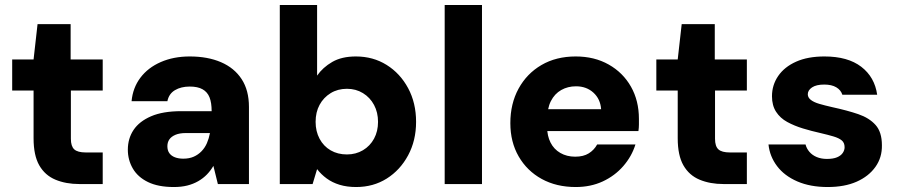

<svg xmlns="http://www.w3.org/2000/svg" viewBox="-20 -740 3612 772"><path d="M299 0Q245 0 203 -17.5Q161 -35 138 -75Q115 -115 115 -184V-376H29V-501H115L131 -643H264V-501H393V-376H265V-182Q265 -152 278.5 -139.5Q292 -127 325 -127H393V0Z M679 12Q616 12 575 -8Q534 -28 514 -62.5Q494 -97 494 -138Q494 -183 517 -217.5Q540 -252 587.5 -272.5Q635 -293 709 -293H831Q831 -327 822.5 -348.5Q814 -370 794.5 -381Q775 -392 743 -392Q708 -392 683.5 -377.5Q659 -363 653 -333H509Q514 -387 544.5 -427.5Q575 -468 626.5 -490.5Q678 -513 743 -513Q815 -513 868.5 -490Q922 -467 951.5 -422Q981 -377 981 -310V0H856L838 -73Q827 -54 812 -38.5Q797 -23 777 -11.5Q757 0 733 6Q709 12 679 12ZM717 -102Q741 -102 759 -110Q777 -118 790.5 -132Q804 -146 812 -164.5Q820 -183 824 -204V-205H727Q702 -205 685.5 -198Q669 -191 661 -179.5Q653 -168 653 -152Q653 -135 661 -124Q669 -113 683.5 -107.5Q698 -102 717 -102Z M1412 12Q1375 12 1345.5 3Q1316 -6 1293.5 -22.5Q1271 -39 1255 -60L1237 0H1105V-720H1255V-436Q1278 -469 1316 -491Q1354 -513 1411 -513Q1480 -513 1534.5 -479Q1589 -445 1621 -385.5Q1653 -326 1653 -250Q1653 -175 1621 -115.5Q1589 -56 1535 -22Q1481 12 1412 12ZM1375 -119Q1411 -119 1439.5 -136Q1468 -153 1484 -182.5Q1500 -212 1500 -250Q1500 -288 1484 -318Q1468 -348 1439.5 -365.5Q1411 -383 1375 -383Q1338 -383 1309.5 -365.5Q1281 -348 1265 -318.5Q1249 -289 1249 -250Q1249 -212 1265 -182Q1281 -152 1309.5 -135.5Q1338 -119 1375 -119Z M1768 0V-720H1918V0Z M2295 12Q2217 12 2158 -20.5Q2099 -53 2065.5 -111Q2032 -169 2032 -245Q2032 -323 2065 -383.5Q2098 -444 2157 -478.5Q2216 -513 2295 -513Q2370 -513 2427.5 -480.5Q2485 -448 2517 -391.5Q2549 -335 2549 -262Q2549 -252 2549 -239.5Q2549 -227 2547 -213H2138V-301H2397Q2394 -342 2366 -367.5Q2338 -393 2296 -393Q2263 -393 2236.5 -378Q2210 -363 2195 -333.5Q2180 -304 2180 -258V-228Q2180 -194 2193.5 -167Q2207 -140 2233 -125Q2259 -110 2293 -110Q2326 -110 2347.5 -123.5Q2369 -137 2381 -159H2535Q2520 -111 2486 -72Q2452 -33 2403.5 -10.5Q2355 12 2295 12Z M2889 0Q2835 0 2793 -17.5Q2751 -35 2728 -75Q2705 -115 2705 -184V-376H2619V-501H2705L2721 -643H2854V-501H2983V-376H2855V-182Q2855 -152 2868.5 -139.5Q2882 -127 2915 -127H2983V0Z M3308 12Q3238 12 3186 -10.5Q3134 -33 3104.5 -72Q3075 -111 3070 -159H3219Q3223 -143 3234.5 -129.5Q3246 -116 3264 -108.5Q3282 -101 3305 -101Q3330 -101 3345.5 -107.5Q3361 -114 3368.5 -125Q3376 -136 3376 -148Q3376 -166 3364.5 -175.5Q3353 -185 3331 -191.5Q3309 -198 3279 -205Q3243 -213 3208.5 -223.5Q3174 -234 3145.5 -249.5Q3117 -265 3100.5 -290.5Q3084 -316 3084 -353Q3084 -398 3109 -434.5Q3134 -471 3181 -492Q3228 -513 3295 -513Q3389 -513 3443 -471.5Q3497 -430 3507 -359H3367Q3361 -378 3342.5 -389Q3324 -400 3294 -400Q3262 -400 3245 -388.5Q3228 -377 3228 -361Q3228 -348 3240 -338.5Q3252 -329 3274 -322.5Q3296 -316 3327 -309Q3387 -296 3431 -281Q3475 -266 3500.5 -237.5Q3526 -209 3526 -156Q3527 -107 3500 -69Q3473 -31 3424.5 -9.5Q3376 12 3308 12Z"/></svg>

Font: DM Sans 17pt Black
Style: Regular
Weight: 900
Version: Version 4.004;gftools[0.9.30]